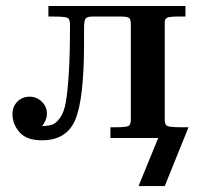

<svg xmlns="http://www.w3.org/2000/svg" viewBox="-20 -465 679 647"><path d="M22 -80.1Q22 -106 38.6 -122.6Q55.2 -139.2 80.1 -139.2Q103 -139.2 120.6 -122.6Q138.2 -106 138.2 -81.1Q138.2 -62 122.1 -40Q145 -41 157 -45.4Q168.9 -49.8 182.4 -67.9Q195.8 -85.9 201.9 -121.6Q208 -157.2 211.9 -218.5Q215.8 -279.8 215.8 -374V-382.8Q215.8 -400.9 207.5 -405Q199.2 -409.2 159.2 -409.2H143.1V-444.8H605V-409.2H588.9Q579.1 -409.2 571.5 -409.2Q564 -409.2 558.6 -408.2Q553.2 -407.2 549.1 -407.2Q544.9 -407.2 542.5 -404.5Q540 -401.9 538.6 -401.4Q537.1 -400.9 536.1 -397Q535.2 -393.1 535.2 -392.1Q535.2 -391.1 535.2 -385Q535.2 -378.9 535.2 -377V-60.1Q535.2 -43.9 544.7 -40Q554.2 -36.1 598.1 -36.1H615.2L535.2 162.1H446.8L513.2 0H352.1V-36.1H365.2Q405.3 -36.1 413.1 -40.5Q420.9 -44.9 420.9 -63V-382.8Q420.9 -399.9 415 -404.5Q409.2 -409.2 388.2 -409.2H292Q272.9 -409.2 268.1 -402.1Q263.2 -395 263.2 -367.2V-319.8Q263.2 -132.8 234.1 -62.5Q205.1 7.8 121.1 7.8Q69.3 7.8 45.7 -19.5Q22 -46.9 22 -80.1Z"/></svg>

Font: CMU Serif
Style: Bold
Weight: 700
Version: Version 0.7.0